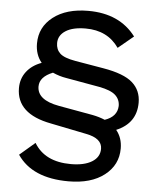

<svg xmlns="http://www.w3.org/2000/svg" viewBox="-55 -717 714 873"><g transform="rotate(5 302.5 -280.0)"><path d="M577 -274Q577 -180 486 -142Q514 -108 514 -59Q514 16 453.5 63Q393 110 290 110Q124 110 56 9L126 -51Q175 31 294 31Q355 31 390 9.5Q425 -12 425 -50Q425 -98 351 -112L188 -145Q29 -175 29 -293Q29 -336 53.5 -368Q78 -400 122 -416Q93 -451 93 -502Q93 -577 153 -623.5Q213 -670 313 -670Q456 -670 530 -572L460 -514Q408 -589 308 -589Q249 -589 216.5 -568Q184 -547 184 -512Q184 -483 203 -465Q222 -447 274 -438L403 -416Q498 -400 537.5 -365Q577 -330 577 -274ZM430 -183Q486 -202 488 -251Q488 -281 466.5 -300.5Q445 -320 392 -330L240 -357Q208 -362 177 -376Q117 -352 117 -308Q117 -246 217 -228L373 -200Q404 -194 430 -183Z"/></g></svg>

Font: Elaine Sans Medium
Style: Regular
Weight: 500
Designer: Wei Huang
Foundry: Wei Huang
Version: Version 2.001;PS 002.001;hotconv 1.0.88;makeotf.lib2.5.64775